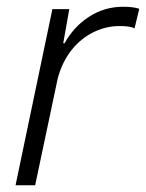

<svg xmlns="http://www.w3.org/2000/svg" viewBox="-20 -548 432 568"><path d="M26 0 135 -521H185L167 -420H171Q198 -469 243.5 -498.5Q289 -528 344 -528Q359 -528 371.5 -526.5Q384 -525 392 -522L378 -464Q371 -468 359 -469.5Q347 -471 334 -471Q294 -471 257 -453Q220 -435 192.5 -401Q165 -367 151 -317L84 0Z"/></svg>

Font: Mona Sans ExtraLight Light
Style: Italic
Weight: 300
Italic angle: -11.6951°
Version: Version 2.000